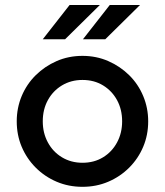

<svg xmlns="http://www.w3.org/2000/svg" viewBox="-20 -721 649 756"><path d="M304.7 14.6Q250 14.6 203.1 -5.4Q156.2 -25.4 120.6 -61Q85 -96.7 65.4 -143.1Q45.9 -189.5 45.9 -243.2Q45.9 -295.9 65.4 -342.8Q85 -389.6 120.6 -424.8Q156.2 -460 203.1 -480.5Q250 -501 304.7 -501Q359.4 -501 406.2 -480.5Q453.1 -460 488.8 -424.8Q524.4 -389.6 543.9 -342.8Q563.5 -295.9 563.5 -243.2Q563.5 -189.5 543.9 -143.1Q524.4 -96.7 488.8 -61Q453.1 -25.4 406.2 -5.4Q359.4 14.6 304.7 14.6ZM304.7 -80.1Q350.6 -80.1 385.7 -101.6Q420.9 -123 440.9 -160.2Q460.9 -197.3 460.9 -243.2Q460.9 -290 440.9 -326.7Q420.9 -363.3 385.7 -384.8Q350.6 -406.2 304.7 -406.2Q259.8 -406.2 224.1 -384.8Q188.5 -363.3 168.5 -326.7Q148.4 -290 148.4 -243.2Q148.4 -197.3 168.5 -160.2Q188.5 -123 224.1 -101.6Q259.8 -80.1 304.7 -80.1ZM306.6 -566.4 412.1 -701.2H531.2L394.5 -566.4ZM148.4 -566.4 253.9 -701.2H373L236.3 -566.4Z"/></svg>

Font: Sen Medium
Style: Regular
Weight: 500
Designer: Kosal Sen, Philatype
Foundry: Philatype
Version: Version 2.000;gftools[0.9.31]